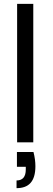

<svg xmlns="http://www.w3.org/2000/svg" viewBox="-20 -740 278 998"><path d="M153 0V-720H69V0ZM66 238C129 238 164 204 164 124C164 102 161 77 154 50H68V127H114V141C114 179 98 198 66 198Z"/></svg>

Font: Rootstock Sans Body
Style: Regular
Weight: 400
Designer: Colophon Foundry, Jonny Pinhorn
Foundry: Colophon Foundry
Version: Version 1.200;FEAKit 1.0